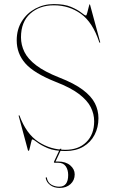

<svg xmlns="http://www.w3.org/2000/svg" viewBox="-20 -730 566 942"><path d="M301 11Q247.5 11 214 -3.2Q180.5 -17.5 162.5 -31.8Q144.5 -46 138 -46Q136 -46 132.8 -32Q129.5 -18 126.2 -4Q123 10 121 10Q118.5 10 117 7L72 -160Q72 -161 71.8 -162.2Q71.5 -163.5 72 -164Q74 -166 76 -162Q108.5 -73.5 168.5 -34.2Q228.5 5 301 5Q365 5 403.5 -32.8Q442 -70.5 442 -135Q442 -171 425.2 -204.2Q408.5 -237.5 367.5 -268.8Q326.5 -300 254 -328Q147 -370.5 104.5 -418.8Q62 -467 62 -532Q62 -585.5 87 -625.5Q112 -665.5 153.5 -687.8Q195 -710 244 -710Q296.5 -710 329 -696Q361.5 -682 378.8 -668Q396 -654 402 -654Q404.5 -654 408.2 -667.8Q412 -681.5 415.2 -695.2Q418.5 -709 419 -709Q421 -709 422 -706L471 -525Q471 -524.5 471.5 -523.2Q472 -522 471 -521Q469 -519 467 -523Q435 -620.5 377 -662.2Q319 -704 244 -704Q174.5 -704 128.8 -663.5Q83 -623 83 -547Q83 -509.5 99.8 -475.2Q116.5 -441 157.2 -409.8Q198 -378.5 270 -350Q344.5 -321 386.5 -289.2Q428.5 -257.5 445.8 -223Q463 -188.5 463 -150Q463 -105 444 -68.5Q425 -32 388.8 -10.5Q352.5 11 301 11ZM274.5 0H281.5L252.5 62.5H265.5Q302.5 62.5 324.5 81.2Q346.5 100 346.5 125.5Q346.5 154.5 326 173.2Q305.5 192 273 192Q245.5 192 227 178.5Q208.5 165 204.5 144.5Q204 140 206.5 139.5Q209 139 210 143.5Q214.5 166 232 176Q249.5 186 270.5 186Q314.5 186 314.5 128.5Q314.5 103 302.5 85.8Q290.5 68.5 265.5 68.5H248.5Q242.5 68.5 245.5 62Z"/></svg>

Font: Fraunces 144pt S000 Thin
Style: Regular
Weight: 100
Version: Version 1.000; ttfautohint (v1.8.3)